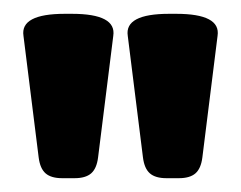

<svg xmlns="http://www.w3.org/2000/svg" viewBox="-20 -722 349 278"><path d="M36 -494 14 -670Q9 -702 74 -702H84Q149 -702 144 -670L122 -494Q120 -478 112 -471Q104 -464 88 -464H70Q54 -464 46 -471Q38 -478 36 -494ZM187 -494 165 -670Q160 -702 225 -702H235Q300 -702 295 -670L273 -494Q271 -478 263 -471Q255 -464 239 -464H221Q205 -464 197 -471Q189 -478 187 -494Z"/></svg>

Font: Asap Condensed
Style: Bold
Weight: 700
Designer: Pablo Cosgaya
Foundry: Omnibus-Type
Version: Version 1.010; ttfautohint (v1.8)